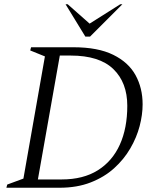

<svg xmlns="http://www.w3.org/2000/svg" viewBox="-20 -882 743 902"><path d="M10 0 14 -15 90 -43 191 -617 122 -645 126 -660H325Q440 -660 512 -624.5Q584 -589 617 -528.5Q650 -468 650 -392Q650 -343 636 -289.5Q622 -236 592 -184.5Q562 -133 516 -91.5Q470 -50 406 -25Q342 0 260 0ZM312 -621H261L158 -39H270Q371 -39 439.5 -82Q508 -125 543 -202.5Q578 -280 578 -385Q578 -494 512.5 -557.5Q447 -621 312 -621ZM381 -710 288 -862H298L401 -771L545 -862H555L403 -710Z"/></svg>

Font: Spectral SC Light
Style: Italic
Weight: 300
Italic angle: -10°
Designer: Jean-Baptiste Levee
Foundry: Production Type
Version: Version 2.001